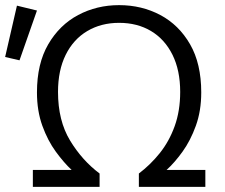

<svg xmlns="http://www.w3.org/2000/svg" viewBox="-42 -728 875 748"><path d="M86 0V-66H237Q207 -94 175.5 -137Q144 -180 123 -238Q102 -296 102 -368Q102 -480 146 -555.5Q190 -631 262.5 -669.5Q335 -708 422 -708Q510 -708 582.5 -669.5Q655 -631 698.5 -555.5Q742 -480 742 -368Q742 -296 721 -238Q700 -180 669 -137Q638 -94 607 -66H758V0H499V-52Q544 -86 580.5 -131.5Q617 -177 638.5 -236.5Q660 -296 660 -370Q660 -454 630 -514.5Q600 -575 546.5 -607Q493 -639 422 -639Q352 -639 298 -607Q244 -575 214 -514.5Q184 -454 184 -370Q184 -258 231 -180.5Q278 -103 346 -52V0ZM34 -493 -22 -506 24 -706 102 -687Z"/></svg>

Font: Ubuntu Sans
Style: Regular
Weight: 400
Designer: Dalton Maag Ltd
Foundry: Dalton Maag Ltd
Version: Version 1.006; ttfautohint (v1.8.4.7-5d5b)